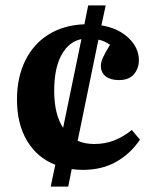

<svg xmlns="http://www.w3.org/2000/svg" viewBox="-20 -663 569 712"><path d="M168 29 185 -52Q118 -78 80.5 -140.5Q43 -203 43 -294Q43 -376 73.5 -438Q104 -500 160 -535Q216 -570 293 -573L307 -643H372L356 -569Q420 -558 457.5 -521.5Q495 -485 495 -440Q495 -409 476.5 -387.5Q458 -366 421 -366Q390 -366 372 -380Q354 -394 354 -419Q354 -432 361.5 -449Q369 -466 388 -497Q368 -511 345 -516L268 -141Q295 -129 329 -129Q370 -129 404 -142.5Q438 -156 469 -181L499 -145Q464 -93 411 -63Q358 -33 287 -33Q266 -33 246 -36L233 29ZM181 -326Q181 -239 214 -189L282 -518Q236 -509 208.5 -460Q181 -411 181 -326Z"/></svg>

Font: Literata 36pt SemiBold
Style: Regular
Weight: 600
Designer: Latin by Veronika Burian and Jose Scaglione. Greek by Irene Vlachou. Cyrillic by Vera Evstafieva.
Foundry: TypeTogether
Version: Version 3.002